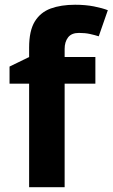

<svg xmlns="http://www.w3.org/2000/svg" viewBox="-20 -785 472 805"><path d="M379.9 -434.1H251V0H102.1V-434.1H20V-505.9L102.1 -545.9V-585.9Q102.1 -655.8 125.7 -694.6Q149.4 -733.4 192.6 -749.3Q235.8 -765.1 294.9 -765.1Q338.4 -765.1 374 -758.1Q409.7 -751 432.1 -742.2L394 -632.8Q377 -638.2 356.9 -642.6Q336.9 -647 311 -647Q279.8 -647 265.4 -628.2Q251 -609.4 251 -580.1V-545.9H379.9Z"/></svg>

Font: Open Sans
Style: Bold
Weight: 700
Designer: Monotype Design Team
Foundry: Monotype Imaging Inc.
Version: Version 3.000; ttfautohint (v1.8.4)